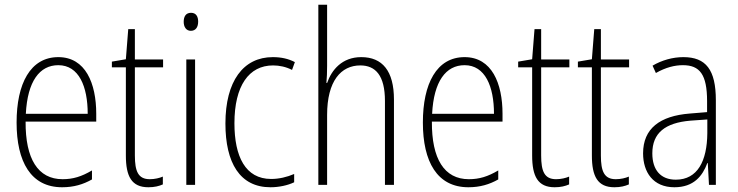

<svg xmlns="http://www.w3.org/2000/svg" viewBox="-20 -780 3113 810"><path d="M226 -539C108 -539 50 -427 50 -263C50 -98 110 10 242 10C291 10 331 -2 368 -23V-61C324 -35 288 -24 244 -24C140 -24 87 -110 88 -267H386V-300C386 -428 341 -539 226 -539ZM226 -505C313 -505 350 -415 350 -300H89C96 -437 147 -505 226 -505Z M612 -24C563 -24 549 -57 549 -124V-496H668V-529H549V-657H521L511 -530L452 -520V-496H511V-124C511 -36 535 10 606 10C632 10 651 5 667 -2V-35C653 -29 633 -24 612 -24Z M786 -726C763 -726 755 -709 755 -688C755 -667 765 -650 785 -650C806 -650 816 -666 816 -689C816 -709 808 -726 786 -726ZM803 -529H766V0H803Z M1121 10C1157 10 1194 2 1221 -11V-46C1191 -33 1157 -25 1124 -25C1015 -25 969 -120 969 -260C969 -418 1030 -504 1132 -504C1159 -504 1187 -498 1212 -485L1224 -518C1197 -532 1167 -539 1131 -539C1006 -539 931 -437 931 -259C931 -93 992 10 1121 10Z M1360 -503V-760H1323V0H1360V-295C1360 -439 1419 -504 1500 -504C1564 -504 1604 -462 1604 -354V0H1642V-360C1642 -481 1593 -539 1504 -539C1423 -539 1379 -485 1360 -430H1357C1359 -454 1360 -473 1360 -503Z M1940 -539C1822 -539 1764 -427 1764 -263C1764 -98 1824 10 1956 10C2005 10 2045 -2 2082 -23V-61C2038 -35 2002 -24 1958 -24C1854 -24 1801 -110 1802 -267H2100V-300C2100 -428 2055 -539 1940 -539ZM1940 -505C2027 -505 2064 -415 2064 -300H1803C1810 -437 1861 -505 1940 -505Z M2326 -24C2277 -24 2263 -57 2263 -124V-496H2382V-529H2263V-657H2235L2225 -530L2166 -520V-496H2225V-124C2225 -36 2249 10 2320 10C2346 10 2365 5 2381 -2V-35C2367 -29 2347 -24 2326 -24Z M2578 -24C2529 -24 2515 -57 2515 -124V-496H2634V-529H2515V-657H2487L2477 -530L2418 -520V-496H2477V-124C2477 -36 2501 10 2572 10C2598 10 2617 5 2633 -2V-35C2619 -29 2599 -24 2578 -24Z M2863 -539C2818 -539 2772 -526 2733 -503L2747 -472C2789 -496 2827 -505 2861 -505C2932 -505 2963 -466 2963 -353V-307L2890 -301C2764 -291 2693 -238 2693 -133C2693 -54 2735 10 2825 10C2907 10 2944 -38 2964 -92H2966L2971 0H3000V-357C3000 -486 2958 -539 2863 -539ZM2893 -271 2964 -276V-218C2963 -101 2923 -22 2831 -22C2768 -22 2732 -62 2732 -133C2732 -219 2786 -262 2893 -271Z"/></svg>

Font: Noto Sans Ethiopic Condensed ExtraLight
Style: Regular
Weight: 200
Width: 3
Designer: Monotype Design Team
Foundry: Monotype Imaging Inc.
Version: Version 2.102